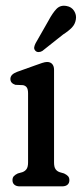

<svg xmlns="http://www.w3.org/2000/svg" viewBox="-20 -660 289 680"><path d="M171.4 -413.1V-85Q171.4 -68.6 176.6 -61.1Q181.7 -53.5 191.4 -50.2L206.9 -45.7Q215.9 -41.4 220.8 -36.2Q225.7 -31 225.7 -21.9Q225.7 -11.3 219 -5.7Q212.2 0 200.1 0H49.5Q38 0 31.1 -5.7Q24.2 -11.3 24.2 -21.9Q24.2 -31 29.1 -36.2Q34 -41.4 43 -45.7L59.1 -50.2Q68.5 -53.5 73.9 -61.1Q79.4 -68.6 79.4 -85V-329.4Q79.4 -343.5 75 -350Q70.7 -356.5 61.6 -358.4L34.3 -359.6Q25.6 -362.5 21.2 -367.6Q16.8 -372.8 16.8 -380.2Q16.8 -388.4 22.4 -394.5Q28.1 -400.7 40.6 -405.5L104.9 -428.5Q119 -433.6 129.4 -437.1Q139.8 -440.5 146.7 -440.5Q158.6 -440.5 165 -433.1Q171.4 -425.6 171.4 -413.1ZM151.9 -587.2Q165.8 -613.5 179.9 -628.3Q194.1 -643 215.9 -638.7Q233.4 -635.7 242.5 -621.4Q251.5 -607.1 248.6 -590.8Q246 -574.4 234.7 -562.5Q223.3 -550.5 203.4 -537.8L129.9 -479.5Q123.7 -475.7 116.7 -475.6Q109.7 -475.5 105.3 -480.3Q99.9 -486 101.2 -493.1Q102.5 -500.1 106.1 -506.9Z"/></svg>

Font: Fraunces 144pt S100 Black
Style: Regular
Weight: 900
Version: Version 1.000